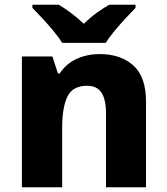

<svg xmlns="http://www.w3.org/2000/svg" viewBox="-20 -786 703 806"><path d="M399 -559Q486 -559 539.5 -511.5Q593 -464 593 -358V0H425V-311Q425 -368 406 -397Q387 -426 346 -426Q285 -426 263 -380.5Q241 -335 241 -250V0H72V-549H200L223 -478H231Q257 -518 301 -538.5Q345 -559 399 -559ZM241 -606Q227 -629 204.5 -656Q182 -683 158.5 -708.5Q135 -734 116 -753V-766H227Q254 -750 279.5 -730.5Q305 -711 332 -686Q357 -711 384.5 -731Q412 -751 438 -766H549V-753Q531 -735 507.5 -709.5Q484 -684 461 -656.5Q438 -629 424 -606Z"/></svg>

Font: Noto Sans Malayalam ExtraBold
Style: Regular
Weight: 800
Designer: Jelle Bosma - Monotype Design Team
Foundry: Monotype Imaging Inc.
Version: Version 2.104; ttfautohint (v1.8.4.7-5d5b)